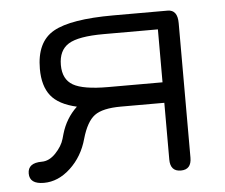

<svg xmlns="http://www.w3.org/2000/svg" viewBox="-41 -507 655 560"><g transform="rotate(-5 286.5 -226.5)"><path d="M181 -205Q128 -217 105.5 -245.5Q83 -274 83 -324Q83 -403 134 -432Q185 -461 310 -461H469Q498 -461 498 -422V-28Q498 7 467 7Q436 7 436 -28V-194H309Q255 -194 231.5 -176.5Q208 -159 194 -110Q180 -59 144 -25.5Q108 8 66 8Q24 8 24 -23Q24 -54 65 -54Q87 -54 106 -74Q125 -94 131 -115L135 -129Q148 -174 181 -205ZM436 -409H277Q203 -409 174 -391Q145 -373 145 -330Q145 -288 174.5 -271Q204 -254 277 -254H436Z"/></g></svg>

Font: Jura Medium
Style: Regular
Weight: 500
Designer: Daniel Johnson, Alexei Vanyashin
Foundry: Daniel Johnson
Version: Version 5.103